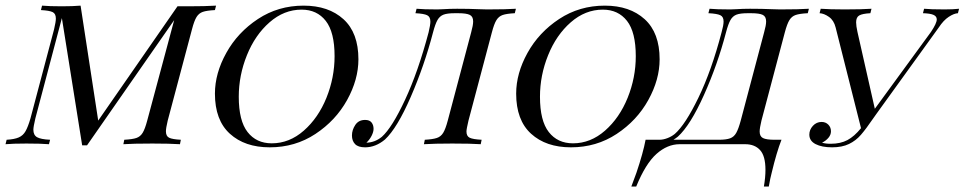

<svg xmlns="http://www.w3.org/2000/svg" viewBox="-49 -522 3492 695"><path d="M733.1 -501.6 729 -485.5Q699.2 -483.9 685.1 -479Q671 -474.2 662.5 -460.5Q654 -446.8 646 -416.1L558.1 -85.5Q551.6 -58.1 551.6 -46.8Q551.6 -29 563.3 -23.4Q575 -17.7 605.6 -16.1L602.4 0Q565.3 -2.4 502.4 -2.4Q431.5 -2.4 397.6 0L400.8 -16.1Q430.6 -17.7 444.8 -22.6Q458.9 -27.4 467.3 -41.1Q475.8 -54.8 483.9 -85.5L581.5 -449.2L266.1 4H248.4L175 -456.5L79 -93.5Q71.8 -62.9 71.8 -52.4Q71.8 -33.1 85.1 -25.4Q98.4 -17.7 132.3 -16.1L128.2 0Q99.2 -2.4 46.8 -2.4Q-2.4 -2.4 -29 0L-25 -16.1Q3.2 -17.7 19 -24.6Q34.7 -31.5 43.5 -47.2Q52.4 -62.9 61.3 -93.5L146.8 -416.1Q153.2 -443.5 153.2 -454.8Q153.2 -472.6 141.5 -478.2Q129.8 -483.9 99.2 -485.5L103.2 -501.6Q128.2 -499.2 175 -499.2Q214.5 -499.2 242.7 -501.6L306.5 -85.5L593.5 -499.2H632.3Q694.4 -499.2 733.1 -501.6Z M729 -183.1Q729 -256.5 770.2 -330.6Q811.3 -404.8 884.7 -453.2Q958.1 -501.6 1050 -501.6Q1140.3 -501.6 1194.4 -452.4Q1248.4 -403.2 1248.4 -307.3Q1248.4 -233.9 1207.3 -159.7Q1166.1 -85.5 1092.7 -37.1Q1019.4 11.3 927.4 11.3Q837.1 11.3 783.1 -37.9Q729 -87.1 729 -183.1ZM815.3 -171.8Q815.3 -84.7 847.2 -44Q879 -3.2 934.7 -3.2Q998.4 -3.2 1050.8 -49.2Q1103.2 -95.2 1132.7 -168.1Q1162.1 -241.1 1162.1 -318.5Q1162.1 -405.6 1130.2 -446.4Q1098.4 -487.1 1042.7 -487.1Q979 -487.1 926.6 -441.1Q874.2 -395.2 844.8 -322.2Q815.3 -249.2 815.3 -171.8Z M1502.4 -404.8Q1508.9 -432.3 1508.9 -443.5Q1508.9 -461.3 1497.2 -466.9Q1485.5 -472.6 1454.8 -474.2L1458.9 -490.3Q1483.9 -487.9 1533.9 -487.9Q1546.8 -487.9 1554.8 -488.7Q1579 -490.3 1605.6 -490.3Q1649.2 -490.3 1684.7 -488.7Q1696 -487.9 1714.5 -487.9Q1783.9 -487.9 1818.5 -490.3L1814.5 -474.2Q1784.7 -472.6 1770.6 -467.7Q1756.5 -462.9 1748 -449.2Q1739.5 -435.5 1731.5 -404.8L1646.8 -85.5Q1639.5 -54.8 1639.5 -46Q1639.5 -29 1651.2 -23.4Q1662.9 -17.7 1694.4 -16.1L1691.1 0Q1657.3 -2.4 1587.9 -2.4Q1523.4 -2.4 1485.5 0L1488.7 -16.1Q1517.7 -17.7 1532.3 -22.6Q1546.8 -27.4 1555.2 -41.1Q1563.7 -54.8 1571.8 -85.5L1656.5 -404.8Q1663.7 -430.6 1663.7 -444.4Q1663.7 -462.1 1651.6 -468.1Q1639.5 -474.2 1608.9 -474.2H1597.6Q1570.2 -474.2 1556.5 -469Q1542.7 -463.7 1534.7 -449.6Q1526.6 -435.5 1518.5 -404.8Q1487.1 -284.7 1437.9 -171.4Q1388.7 -58.1 1344.4 -16.9Q1310.5 11.3 1272.6 11.3Q1247.6 11.3 1236.3 -0.4Q1225 -12.1 1225 -31.5Q1225 -51.6 1237.1 -69.8Q1249.2 -87.9 1272.6 -87.9Q1288.7 -87.9 1296 -78.6Q1303.2 -69.4 1303.2 -55.6Q1303.2 -44.4 1296 -30.2Q1288.7 -16.1 1277.4 -5.6H1279Q1308.1 -6.5 1333.1 -26.6Q1370.2 -59.7 1417.3 -160.9Q1464.5 -262.1 1502.4 -404.8Z M1819.4 -183.1Q1819.4 -256.5 1860.5 -330.6Q1901.6 -404.8 1975 -453.2Q2048.4 -501.6 2140.3 -501.6Q2230.6 -501.6 2284.7 -452.4Q2338.7 -403.2 2338.7 -307.3Q2338.7 -233.9 2297.6 -159.7Q2256.5 -85.5 2183.1 -37.1Q2109.7 11.3 2017.7 11.3Q1927.4 11.3 1873.4 -37.9Q1819.4 -87.1 1819.4 -183.1ZM1905.6 -171.8Q1905.6 -84.7 1937.5 -44Q1969.4 -3.2 2025 -3.2Q2088.7 -3.2 2141.1 -49.2Q2193.5 -95.2 2223 -168.1Q2252.4 -241.1 2252.4 -318.5Q2252.4 -405.6 2220.6 -446.4Q2188.7 -487.1 2133.1 -487.1Q2069.4 -487.1 2016.9 -441.1Q1964.5 -395.2 1935.1 -322.2Q1905.6 -249.2 1905.6 -171.8Z M2879 -490.3 2875 -474.2Q2845.2 -472.6 2831 -467.7Q2816.9 -462.9 2808.5 -449.2Q2800 -435.5 2791.9 -404.8L2707.3 -85.5Q2700.8 -58.1 2700.8 -46Q2700.8 -28.2 2712.9 -22.2Q2725 -16.1 2754.8 -16.1H2779.8Q2762.1 29 2744.4 103.2Q2739.5 121 2733.9 153.2H2716.1Q2721.8 120.2 2721.8 92.7Q2721.8 42.7 2702.4 21.4Q2683.1 0 2648.4 0H2411.3Q2366.9 0 2327.4 35.1Q2287.9 70.2 2254 153.2H2236.3Q2253.2 108.1 2254.8 103.2Q2279 31.5 2287.9 -16.1H2337.9Q2351.6 -16.1 2366.5 -21.8Q2381.5 -27.4 2393.5 -37.1Q2431.5 -70.2 2479 -168.1Q2526.6 -266.1 2562.9 -404.8Q2570.2 -430.6 2570.2 -444.4Q2570.2 -461.3 2558.5 -466.9Q2546.8 -472.6 2515.3 -474.2L2519.4 -490.3Q2544.4 -487.9 2594.4 -487.9Q2607.3 -487.9 2615.3 -488.7Q2639.5 -490.3 2666.1 -490.3Q2709.7 -490.3 2745.2 -488.7Q2756.5 -487.9 2775 -487.9Q2844.4 -487.9 2879 -490.3ZM2724.2 -444.4Q2724.2 -462.1 2712.1 -468.1Q2700 -474.2 2669.4 -474.2H2658.1Q2630.6 -474.2 2616.9 -469Q2603.2 -463.7 2595.2 -449.6Q2587.1 -435.5 2579 -404.8Q2548.4 -287.9 2499.2 -178.2Q2450 -68.5 2404.8 -27.4Q2396.8 -21 2388.7 -16.1H2553.2Q2579.8 -16.1 2594 -21.4Q2608.1 -26.6 2616.1 -41.1Q2624.2 -55.6 2632.3 -85.5L2716.9 -404.8Q2724.2 -430.6 2724.2 -444.4Z M3422.6 -490.3 3418.5 -474.2Q3404 -473.4 3385.1 -460.9Q3366.1 -448.4 3349.2 -422.6L3123.4 -109.7L3113.7 -96Q3085.5 -54.8 3067.3 -33.9Q3049.2 -12.9 3024.2 -0.8Q2999.2 11.3 2962.9 11.3Q2925.8 11.3 2903.2 -0.4Q2880.6 -12.1 2880.6 -34.7Q2880.6 -52.4 2893.5 -66.5Q2906.5 -80.6 2925 -80.6Q2939.5 -80.6 2949.2 -71Q2958.9 -61.3 2958.9 -46.8Q2958.9 -33.9 2949.6 -23Q2940.3 -12.1 2926.6 -5.6Q2938.7 -1.6 2958.1 -1.6Q2993.5 -1.6 3018.5 -14.9Q3043.5 -28.2 3067.7 -58.1L2975.8 -422.6Q2969.4 -448.4 2951.6 -460.9Q2933.9 -473.4 2917.7 -474.2L2921.8 -490.3Q2953.2 -487.9 3008.9 -487.9Q3071 -487.9 3105.6 -490.3L3101.6 -474.2Q3072.6 -472.6 3061.3 -466.1Q3050 -459.7 3050 -441.1Q3050 -428.2 3054.8 -406.5L3117.7 -128.2L3321 -406.5Q3341.9 -437.9 3341.9 -451.6Q3341.9 -462.9 3330.2 -468.1Q3318.5 -473.4 3291.9 -474.2L3296 -490.3Q3319.4 -487.9 3370.2 -487.9Q3400.8 -487.9 3422.6 -490.3Z"/></svg>

Font: Playfair Display SC
Style: Italic
Weight: 400
Italic angle: -14°
Designer: Claus Eggers Sørensen
Foundry: Claus Eggers Sørensen
Version: Version 1.202; ttfautohint (v1.6)